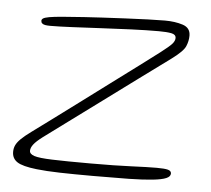

<svg xmlns="http://www.w3.org/2000/svg" viewBox="-40 -485 586 534"><g transform="rotate(5 253.0 -218.0)"><path d="M237.5 6.5Q183.5 6.5 145 5.5Q106.5 4.5 80.5 1.5Q40.5 -3 25.8 -12.8Q11 -22.5 11 -41Q11 -51 14.8 -59.2Q18.5 -67.5 28.2 -77.2Q38 -87 56.5 -100.5Q75.5 -114.5 109 -139.2Q142.5 -164 183 -194.2Q223.5 -224.5 264.5 -255Q305.5 -285.5 340 -311.2Q374.5 -337 395.5 -353Q419 -371 426.2 -379.2Q433.5 -387.5 433.5 -395.5Q433.5 -405.5 420.5 -408Q407.5 -410.5 385.5 -410.5Q351 -410.5 308.8 -408.8Q266.5 -407 223.8 -404.8Q181 -402.5 144.2 -400.8Q107.5 -399 83.5 -399Q75 -399 69.2 -400Q63.5 -401 60.5 -403.8Q57.5 -406.5 57.5 -411Q57.5 -415 61.8 -417.8Q66 -420.5 78.2 -422.8Q90.5 -425 113.8 -427Q137 -429 175 -431.5Q194 -433 224.8 -434.5Q255.5 -436 289.2 -437.8Q323 -439.5 352.8 -440.5Q382.5 -441.5 400 -441.5Q428 -441.5 449.8 -434.5Q471.5 -427.5 471.5 -405.5Q471.5 -390.5 465.2 -375.8Q459 -361 427 -337.5Q391 -311 343 -275.8Q295 -240.5 245.8 -204Q196.5 -167.5 155 -137Q113.5 -106.5 90 -89Q72 -75.5 64.8 -66Q57.5 -56.5 57.5 -48Q57.5 -39 71 -34.5Q84.5 -30 121.2 -28.8Q158 -27.5 228.5 -27.5Q297.5 -27.5 342.5 -29.5Q387.5 -31.5 413 -31.5Q435 -31.5 444.2 -29Q453.5 -26.5 453.5 -19Q453.5 -10.5 441.8 -5.5Q430 -0.5 404.8 2.2Q379.5 5 338.2 5.8Q297 6.5 237.5 6.5Z"/></g></svg>

Font: Gluten Thin Thin
Style: Regular
Weight: 250
Version: Version 1.300